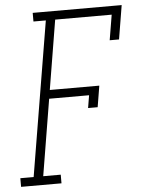

<svg xmlns="http://www.w3.org/2000/svg" viewBox="-53 -777 605 819"><g transform="rotate(-5 250.0 -367.5)"><path d="M4 0V-37H61L171 -698H118V-735H499L475 -590H435L453 -698H211L162 -401H374L359 -310H318L327 -364H156L102 -37H177V0Z"/></g></svg>

Font: Iosevka Curly Slab XLtObl
Style: Regular
Weight: 200
Italic angle: -9°
Monospace: yes
Designer: Belleve Invis
Foundry: Belleve Invis
Version: Version 11.1.0; ttfautohint (v1.8.3)